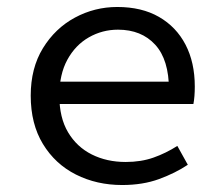

<svg xmlns="http://www.w3.org/2000/svg" viewBox="-20 -518 640 550"><path d="M330 12Q257 12 197.5 -18Q138 -48 103 -105.5Q68 -163 68 -244Q68 -323 103 -380Q138 -437 194.5 -467.5Q251 -498 316 -498Q386 -498 435.5 -469.5Q485 -441 511.5 -390Q538 -339 538 -270Q538 -256 537 -243Q536 -230 534 -220H123V-284H485L464 -261Q464 -347 424.5 -390Q385 -433 318 -433Q273 -433 234.5 -411Q196 -389 173 -347Q150 -305 150 -244Q150 -181 175 -139Q200 -97 243 -75.5Q286 -54 340 -54Q384 -54 419.5 -66.5Q455 -79 488 -100L518 -46Q482 -22 435.5 -5Q389 12 330 12Z"/></svg>

Font: Source Code Pro
Style: Regular
Weight: 400
Monospace: yes
Designer: Paul D. Hunt, Teo Tuominen
Foundry: Adobe Systems Incorporated
Version: Version 1.018;hotconv 1.0.116;makeotfexe 2.5.65601